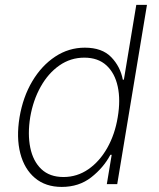

<svg xmlns="http://www.w3.org/2000/svg" viewBox="-20 -747 646 779"><path d="M230.5 11.4Q164.8 11.4 121.8 -24.9Q78.8 -61.1 62.3 -125Q45.8 -188.9 59.3 -271.3Q73.2 -353.7 111 -417.3Q148.8 -480.8 203.8 -517.2Q258.9 -553.6 324.2 -553.6Q394.2 -553.6 431.3 -515.1Q468.4 -476.6 478.3 -423.7H482.6L533 -727.3H576.3L455.6 0H413.4L433.2 -119H427.9Q399.9 -66.4 350.1 -27.5Q300.4 11.4 230.5 11.4ZM237.6 -28.8Q293 -28.8 338.6 -60.4Q384.2 -92 415.3 -147Q446.4 -202.1 457.7 -271.7Q469.5 -341.3 457.7 -395.8Q446 -450.3 411.9 -481.7Q377.8 -513.1 322.1 -513.1Q266.3 -513.1 220.9 -481.4Q175.4 -449.6 144.9 -394.9Q114.3 -340.2 102.6 -271.7Q91.6 -203.1 102.8 -148.1Q114 -93 147.7 -60.9Q181.5 -28.8 237.6 -28.8Z"/></svg>

Font: Inter Extra Light  BETA
Style: Italic
Weight: 200
Italic angle: 9.39999°
Designer: Rasmus Andersson
Foundry: rsms
Version: Version 3.011;git-f93a4a705